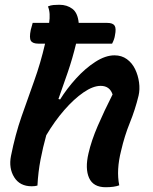

<svg xmlns="http://www.w3.org/2000/svg" viewBox="-20 -777 640 805"><path d="M113 4Q63 4 39.5 -34Q16 -72 26 -123Q44 -213 70.5 -289Q97 -365 123.5 -438.5Q150 -512 169 -594H141Q117 -594 109.5 -606Q102 -618 109 -652Q111 -660 113.5 -668Q116 -676 117 -681H186Q189 -700 188 -718Q187 -736 181 -750Q192 -755 204 -756Q216 -757 229 -757Q261 -757 283.5 -740Q306 -723 310 -681H430Q453 -681 460.5 -669.5Q468 -658 462 -629Q460 -613 450 -594H299Q284 -532 264.5 -475Q245 -418 225 -362L232 -360Q260 -405 298.5 -447.5Q337 -490 379.5 -517.5Q422 -545 460 -545Q490 -545 512 -529Q534 -513 546.5 -487Q559 -461 563 -431.5Q567 -402 561 -376Q547 -318 524.5 -262.5Q502 -207 488 -146Q467 -64 480 0Q459 8 423 8Q371 8 353.5 -31Q336 -70 351 -134Q363 -187 390 -249.5Q417 -312 452 -381Q440 -417 402 -417Q370 -417 330 -389.5Q290 -362 249.5 -315.5Q209 -269 174 -210Q160 -160 150 -108Q140 -56 137 1Q127 4 113 4Z"/></svg>

Font: Recursive Sn Csl St SmB
Style: Italic
Weight: 600
Italic angle: -15°
Version: Version 1.079;hotconv 1.0.112;makeotfexe 2.5.65598; ttfautoh